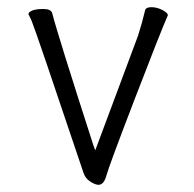

<svg xmlns="http://www.w3.org/2000/svg" viewBox="-20 -501 540 534"><path d="M254 13Q245 13 231 4Q217 -5 212 -21Q79 -417 68 -443L59 -462Q60 -468 70.5 -472Q81 -476 101 -476Q121 -476 125 -465Q140 -406 240 -96L245 -83L364 -402Q375 -436 384 -474Q387 -481 401.5 -481Q416 -481 431 -473.5Q446 -466 447 -459Q424 -406 353.5 -222.5Q283 -39 276 -13Q269 13 254 13Z"/></svg>

Font: LXGW WenKai Mono TC Light
Style: Regular
Weight: 300
Designer: LXGW / Fontworks Inc.
Foundry: LXGW / Fontworks Inc.
Version: Version 1.330